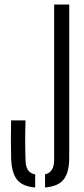

<svg xmlns="http://www.w3.org/2000/svg" viewBox="-20 -820 369 846"><path d="M178.5 6V-52Q218.5 -60 218.5 -115V-800H285V-125Q285 -60 260.5 -29.2Q236 1.5 178.5 6ZM135 6Q78 1.5 54.2 -29.5Q30.5 -60.5 29 -125Q27 -207 29 -289.5H92.5Q91 -248 91 -202Q91 -156 92.5 -115Q93 -87 102.8 -71.5Q112.5 -56 135 -51.5Z"/></svg>

Font: Big Shoulders Stencil Display
Style: Regular
Weight: 400
Designer: Patric King
Foundry: XO Type Co
Version: Version 1.000